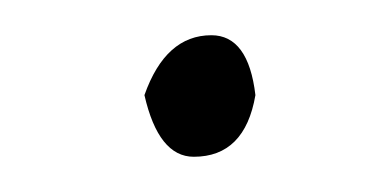

<svg xmlns="http://www.w3.org/2000/svg" viewBox="-20 -79 222 109"><path d="M100 -59Q121 -59 125 -25Q119 10 90 10Q70 10 62 -25Q74 -59 100 -59Z"/></svg>

Font: Just Me Again Down Here
Style: Regular
Weight: 400
Designer: Kimberly Geswein
Foundry: Kimberly Geswein
Version: Version 1.002 2007